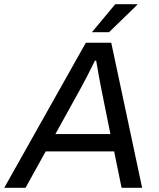

<svg xmlns="http://www.w3.org/2000/svg" viewBox="-51 -888 752 908"><path d="M383.8 -735.8 494.1 -868.2H598.1V-865.2L464.8 -735.8ZM-30.8 0 355 -686H475.1L621.1 0H523.9L488.8 -171.9H165L69.8 0ZM210.9 -253.9H471.2L428.2 -466.8Q426.3 -477.1 416.5 -528.8Q406.7 -580.6 403.8 -601.1H397.9Q357.9 -519 328.1 -465.8Z"/></svg>

Font: Archivo
Style: Italic
Weight: 400
Italic angle: -10°
Designer: Hector Gatti
Foundry: Omnibus-Type
Version: Version 2.001